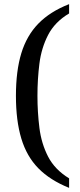

<svg xmlns="http://www.w3.org/2000/svg" viewBox="-20 -780 386 928"><path d="M314 128Q222 91 165.5 33.5Q109 -24 83 -110.5Q57 -197 57 -317Q57 -437 83 -522.5Q109 -608 165.5 -666Q222 -724 314 -760V-715Q245 -674 212.5 -611Q180 -548 170.5 -472.5Q161 -397 161 -317Q161 -238 170.5 -162Q180 -86 212.5 -23Q245 40 314 82Z"/></svg>

Font: Noto Serif Vithkuqi
Style: Regular
Weight: 400
Version: Version 1.005